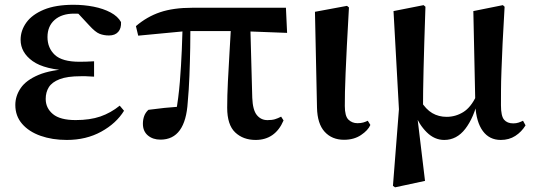

<svg xmlns="http://www.w3.org/2000/svg" viewBox="-20 -572 2240 807"><path d="M260.9 16.2Q199.5 16.2 150.4 -1.2Q101.4 -18.5 72.9 -51.5Q44.4 -84.5 44.4 -130.8Q44.4 -168.4 67 -201.7Q89.6 -235 141.8 -257.1Q194 -279.1 282.4 -283.1V-274.3Q167.6 -278.8 117.1 -315.2Q66.6 -351.5 66.6 -404.7Q66.6 -443.9 90.9 -477.5Q115.2 -511 164.6 -531.5Q214.1 -551.9 289 -551.9Q333 -551.9 373.7 -543.9Q414.5 -535.8 444.9 -519.6Q475.3 -503.3 488.7 -479.2Q490.2 -452.9 476.8 -437.9Q463.4 -422.9 438.1 -422.9Q416.6 -422.9 398.6 -429.9Q380.7 -436.8 354.2 -466.1L291.2 -533.9L352.5 -534.8L374.7 -509.1Q347.5 -511.9 328.4 -513.3Q309.2 -514.7 291.4 -514.7Q239.6 -514.7 209.6 -488.3Q179.6 -461.8 179.6 -416.3Q179.6 -370.3 210.5 -341.3Q241.5 -312.4 314.1 -312.4Q328.8 -312.4 342.7 -312.9Q356.7 -313.4 375.4 -314.4V-249.8Q352.3 -251.6 340.5 -251.6Q328.7 -251.6 319.3 -251.6Q262.7 -251.6 230.6 -239.1Q198.6 -226.7 185.3 -205.6Q172.1 -184.5 172.1 -156.2Q172.1 -117.7 202.4 -92.5Q232.7 -67.3 298.1 -67.3Q358.3 -67.3 402 -82.4Q445.6 -97.5 483.2 -127.9L501.3 -106.5Q468.7 -53.4 405.5 -18.6Q342.3 16.2 260.9 16.2Z M654.5 14.9Q622.3 14.9 601.4 -2.8Q580.6 -20.5 580.6 -51.8Q580.6 -69.5 586.1 -84.4Q591.6 -99.3 603.8 -110.4Q637.2 -114.9 671.4 -118.5Q705.7 -122 744.7 -124.7L718.8 -95.7Q730.4 -159.4 735.9 -227.7Q741.4 -296 744.1 -361.3Q746.8 -426.6 748.3 -482H780.5Q780.5 -431.1 779.5 -371.7Q778.5 -312.4 776.2 -253.3Q773.9 -194.3 769.1 -142.7Q764.4 -64.5 735.8 -24.8Q707.2 14.9 654.5 14.9ZM560.9 -422.1 551.3 -462.2Q597.5 -501.9 653.2 -520.7Q708.9 -539.4 787.8 -539.4H1181.8L1186.7 -433.8L983.1 -441.5H765ZM1054.5 16.2Q1001.9 16.2 968.4 -15.6Q934.9 -47.4 934.9 -119.3Q934.9 -169 937.9 -228.9Q940.8 -288.8 944.8 -353.8Q948.7 -418.8 952.2 -482H1031.6L1040.3 -160.9Q1042.3 -109.4 1059.6 -88.3Q1076.9 -67.1 1104.2 -67.1Q1123.2 -67.1 1135.7 -70.9Q1148.2 -74.7 1161.6 -81.7L1171.8 -65.8Q1154.4 -24.9 1124.8 -4.3Q1095.2 16.2 1054.5 16.2Z M1425.8 15.5Q1375.4 15.5 1344.6 -18.1Q1313.9 -51.7 1312.4 -119.2L1303.8 -522.4L1438.5 -547.4L1446.7 -540.7Q1441.3 -445.9 1437.9 -378.9Q1434.6 -311.9 1432.6 -265.3Q1430.6 -218.6 1429.9 -185.7Q1429.3 -152.8 1429.3 -126.4Q1429.3 -84 1444.6 -69.1Q1459.9 -54.2 1482.5 -54.2Q1496.7 -54.2 1507 -57.2Q1517.3 -60.2 1525.8 -64.5L1536.7 -46.8Q1527 -24.2 1497.4 -4.4Q1467.8 15.5 1425.8 15.5Z M1631.6 209.1 1656.8 -112.8 1634 -525.4 1760.4 -550.4 1768.2 -543.7Q1765.4 -458.5 1763.4 -394.8Q1761.4 -331 1760.3 -281.3Q1759.2 -231.6 1758.5 -190.3Q1757.9 -148.9 1757.9 -108.5L1733.6 -84.9L1766.4 188.3L1640.4 215.4ZM2085 16.2Q2036.8 16.2 2009.3 -21.4Q1981.8 -59 1977.9 -128.4V-132.1L1969.5 -525.4L2093.6 -550.4L2100.9 -543.7Q2095.4 -454.3 2092.4 -388.6Q2089.4 -323 2087.7 -275.1Q2085.9 -227.1 2085.8 -192Q2085.6 -156.9 2085.6 -129.6Q2085.6 -84 2098.9 -68.7Q2112.1 -53.4 2137.1 -53.4Q2149.9 -53.4 2159.8 -56.8Q2169.7 -60.2 2178.3 -64.5L2188.9 -45.1Q2172.3 -17.8 2146 -0.8Q2119.7 16.2 2085 16.2ZM1847.1 16.2Q1806.2 16.2 1773.6 -16.1Q1741 -48.4 1722.6 -96.3H1719.8L1747.5 -148.8Q1770.1 -112.1 1797 -96.5Q1823.8 -80.9 1857.2 -80.9Q1894.6 -80.9 1926.9 -100.7Q1959.2 -120.5 1982.1 -169.2L1993.7 -156.5H1990.2Q1971.5 -76.9 1935.6 -30.4Q1899.8 16.2 1847.1 16.2Z"/></svg>

Font: Noto Serif SC ExtraLight
Style: Regular
Weight: 200
Designer: Ryoko NISHIZUKA 西塚涼子 (kana & ideographs); Frank Grießhammer (Latin, Greek & Cyrillic); Wenlong ZHANG 张文龙 (bopomofo); San
Foundry: Adobe
Version: Version 2.002-H1;hotconv 1.1.0;makeotfexe 2.6.0